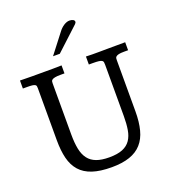

<svg xmlns="http://www.w3.org/2000/svg" viewBox="-154 -966 968 1091"><g transform="rotate(-20 330.0 -421.0)"><path d="M326.7 -813.5Q332.5 -821.3 340.1 -828.6Q347.7 -835.9 356.2 -841.6Q364.7 -847.2 373.8 -850.6Q382.8 -854 391.6 -854Q404.3 -854 413.1 -849.4Q421.9 -844.7 421.9 -836.9Q421.9 -830.1 414.6 -823.2L276.4 -695.3H235.4ZM11.7 -629.9Q45.4 -628.9 83.7 -628.9Q122.1 -628.9 157.7 -628.9Q184.1 -628.9 209.5 -628.9Q234.9 -628.9 263.2 -629.9V-581.5H240.2Q218.3 -581.5 206.1 -579.1Q193.8 -576.7 188.2 -572.5Q182.6 -568.4 181.6 -562.7Q180.7 -557.1 180.7 -550.8V-241.7Q180.7 -190.9 188.2 -153.8Q195.8 -116.7 214.1 -92.8Q232.4 -68.8 263.2 -57.4Q293.9 -45.9 340.3 -45.9Q390.1 -45.9 420.9 -58.6Q451.7 -71.3 468.5 -95.9Q485.4 -120.6 491.2 -156.2Q497.1 -191.9 497.1 -237.8V-548.3Q497.1 -557.6 496.1 -564Q495.1 -570.3 489.3 -574.2Q483.4 -578.1 470.7 -579.8Q458 -581.5 434.1 -581.5H410.6V-629.9Q427.7 -628.9 448.5 -628.9Q469.2 -628.9 490.2 -628.9Q504.9 -628.9 517.6 -629.2Q530.3 -629.4 547.1 -629.4Q564 -629.4 587.6 -629.6Q611.3 -629.9 647.9 -629.9V-581.5H623Q602.1 -581.5 591.1 -578.9Q580.1 -576.2 575 -571.8Q569.8 -567.4 569.1 -562Q568.4 -556.6 568.4 -550.8V-240.7Q568.4 -176.8 555.9 -129.2Q543.5 -81.5 515.6 -50.3Q487.8 -19 443.1 -3.7Q398.4 11.7 334.5 11.7Q264.6 11.7 218 -3.9Q171.4 -19.5 143.6 -51Q115.7 -82.5 104 -129.4Q92.3 -176.3 92.3 -239.3V-553.7Q92.3 -561.5 91.3 -566.7Q90.3 -571.8 85 -575.2Q79.6 -578.6 68.1 -580.1Q56.6 -581.5 36.1 -581.5H11.7Z"/></g></svg>

Font: Kameron
Style: Regular
Weight: 400
Version: Version 1.000